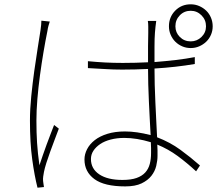

<svg xmlns="http://www.w3.org/2000/svg" viewBox="-20 -842 1040 891"><path d="M865 -822Q822 -822 793 -792.5Q764 -763 764 -720Q764 -699 772 -680.5Q780 -662 793.5 -648.5Q807 -635 825.5 -627Q844 -619 865 -619Q886 -619 904.5 -627Q923 -635 937 -648.5Q951 -662 959 -680.5Q967 -699 967 -720Q967 -741 959 -760Q951 -779 937 -792.5Q923 -806 904.5 -814Q886 -822 865 -822ZM865 -650Q835 -650 814.5 -670.5Q794 -691 794 -720Q794 -750 814.5 -771Q835 -792 865 -792Q894 -792 915 -771Q936 -750 936 -720Q936 -691 915 -670.5Q894 -650 865 -650ZM211 -742 172 -746Q172 -738 171 -727Q170 -716 168 -702Q163 -669 155 -619.5Q147 -570 139 -512.5Q131 -455 125 -395Q119 -335 119 -282Q119 -179 129.5 -102.5Q140 -26 154 29L184 26Q183 21 182 13Q181 5 180 -2Q179 -12 180.5 -23Q182 -34 184 -44Q187 -60 195 -85.5Q203 -111 213.5 -139.5Q224 -168 234.5 -196Q245 -224 253 -245L231 -262Q224 -244 215 -220.5Q206 -197 196.5 -171.5Q187 -146 178.5 -121Q170 -96 163 -75Q155 -132 152 -179Q149 -226 149 -283Q149 -329 153.5 -383Q158 -437 165.5 -492.5Q173 -548 182 -601Q191 -654 200 -698Q202 -712 205 -722.5Q208 -733 211 -742ZM884 -545V-577Q842 -569 795 -563.5Q748 -558 697 -554V-626Q697 -664 699 -690Q700 -704 701.5 -717Q703 -730 705 -745H666Q668 -734 668 -719V-689Q667 -663 667 -628V-553Q609 -550 550 -550Q507 -550 468.5 -552Q430 -554 388 -558V-526Q431 -524 468 -521.5Q505 -519 547 -519Q607 -519 667 -522Q667 -489 668 -450Q669 -411 671 -370Q673 -329 675 -289Q677 -249 679 -215Q614 -232 560 -232Q514 -232 478.5 -221Q443 -210 419.5 -191.5Q396 -173 384 -149.5Q372 -126 372 -102Q372 -45 418 -11Q464 23 561 23Q608 23 637 9Q666 -5 682.5 -26Q699 -47 705 -72Q711 -97 711 -119V-144Q711 -157 710 -171Q761 -150 804.5 -118Q848 -86 890 -47L908 -74Q865 -112 817 -147Q769 -182 709 -205Q707 -243 705 -285L701 -368Q699 -409 698 -449Q697 -489 697 -524Q796 -530 884 -545ZM681 -132Q681 -104 675 -81Q669 -58 654 -41.5Q639 -25 613.5 -16Q588 -7 548 -7Q479 -7 440.5 -33Q402 -59 402 -104Q402 -125 413.5 -142.5Q425 -160 445 -173.5Q465 -187 494 -194.5Q523 -202 557 -202Q614 -202 680 -182Q681 -167 681 -155Z"/></svg>

Font: Spoqa Han Sans Neo Thin
Style: Regular
Weight: 100
Designer: [Spoqa Han Sans Neo] Dong-huui Kim  Younghwa Kang  Yujin Lee  [Noto Sans] Ryoko NISHIZUKA  (kana & ideographs); Paul D. 
Foundry: Spoqa (http://www.spoqa-han-sans.com)
Version: Version 1.100;hotconv 1.0.109;makeotfexe 2.5.65596